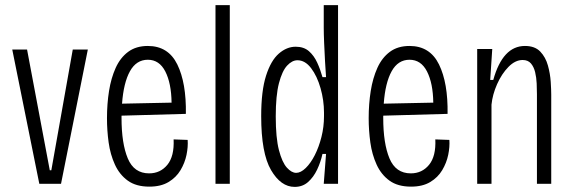

<svg xmlns="http://www.w3.org/2000/svg" viewBox="-20 -720 2247 752"><path d="M134 0 28 -526H86L175 -53H181L265 -526H324L219 0Z M565 11Q513 11 480.5 -12.5Q448 -36 430 -75.5Q412 -115 405.5 -162Q399 -209 399 -257Q399 -313 407 -363.5Q415 -414 433 -454Q451 -494 482 -517Q513 -540 559 -540Q639 -540 674.5 -467.5Q710 -395 708 -274L456 -267Q456 -263 456 -258Q456 -158 480.5 -99.5Q505 -41 564 -41Q608 -41 635.5 -74.5Q663 -108 660 -174L715 -172Q717 -145 710.5 -113.5Q704 -82 687 -53.5Q670 -25 640 -7Q610 11 565 11ZM559 -486Q514 -486 489 -441Q464 -396 458 -314L652 -318Q651 -394 627.5 -440Q604 -486 559 -486Z M824 0V-700H880V0Z M1134 12Q1080 12 1041.5 -54Q1003 -120 1003 -265Q1003 -364 1022 -423.5Q1041 -483 1072 -510Q1103 -537 1138 -537Q1170 -537 1190 -519.5Q1210 -502 1222.5 -474.5Q1235 -447 1243 -418H1257Q1255 -444 1253 -480.5Q1251 -517 1249.5 -552.5Q1248 -588 1248 -611V-700H1304V0H1248L1257 -117H1243Q1236 -85 1222 -55.5Q1208 -26 1186.5 -7Q1165 12 1134 12ZM1140 -43Q1158 -43 1177.5 -62Q1197 -81 1213 -112.5Q1229 -144 1239 -183.5Q1249 -223 1249 -265V-279Q1249 -327 1235.5 -374.5Q1222 -422 1198.5 -453Q1175 -484 1145 -484Q1124 -484 1104.5 -463Q1085 -442 1072.5 -394Q1060 -346 1060 -264Q1060 -180 1072.5 -132Q1085 -84 1103.5 -63.5Q1122 -43 1140 -43Z M1590 11Q1538 11 1505.5 -12.5Q1473 -36 1455 -75.5Q1437 -115 1430.5 -162Q1424 -209 1424 -257Q1424 -313 1432 -363.5Q1440 -414 1458 -454Q1476 -494 1507 -517Q1538 -540 1584 -540Q1664 -540 1699.5 -467.5Q1735 -395 1733 -274L1481 -267Q1481 -263 1481 -258Q1481 -158 1505.5 -99.5Q1530 -41 1589 -41Q1633 -41 1660.5 -74.5Q1688 -108 1685 -174L1740 -172Q1742 -145 1735.5 -113.5Q1729 -82 1712 -53.5Q1695 -25 1665 -7Q1635 11 1590 11ZM1584 -486Q1539 -486 1514 -441Q1489 -396 1483 -314L1677 -318Q1676 -394 1652.5 -440Q1629 -486 1584 -486Z M1849 0V-528H1908L1900 -407H1912Q1949 -540 2036 -540Q2075 -540 2096 -518Q2117 -496 2126 -463.5Q2135 -431 2137 -399.5Q2139 -368 2139 -349V0H2083V-351Q2083 -370 2082 -393Q2081 -416 2076 -437Q2071 -458 2059.5 -471.5Q2048 -485 2027 -485Q1998 -485 1971.5 -458Q1945 -431 1927 -390.5Q1909 -350 1905 -310V0Z"/></svg>

Font: Bricolage Grotesque 10pt Condensed ExtraLight
Style: Regular
Weight: 200
Width: 3
Designer: Mathieu Triay
Foundry: Atelier Triay
Version: Version 1.000; ttfautohint (v1.8.4.7-5d5b);gftools[0.9.32]